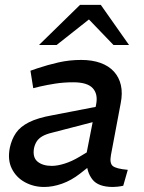

<svg xmlns="http://www.w3.org/2000/svg" viewBox="-20 -755 586 783"><path d="M482.6 2.5Q471.5 5 460.5 6.2Q449.5 7.5 441 7.5Q380.8 7.5 357 -23Q333.2 -53.4 333.6 -96.8L330.2 -115.8L372.1 -329.5Q380.2 -371.5 358.2 -395.4Q336.1 -419.4 279.1 -419.4Q240.2 -419.4 205.9 -414.1Q171.5 -408.7 143.1 -402.2L115.5 -395.4L104.2 -466.6L132.5 -476.4Q174.1 -490.4 218.7 -500.5Q263.4 -510.6 310.8 -510.6Q355.9 -510.6 389.8 -498.4Q423.7 -486.2 444.7 -463Q465.8 -439.8 473.1 -407.3Q480.4 -374.8 472.2 -333.8L432.5 -123Q426.2 -89.2 440.1 -77.9Q454 -66.6 501.1 -62.4ZM159.9 7.5Q117.2 7.5 81.7 -11.9Q46.2 -31.2 28.3 -67Q10.3 -102.8 20 -152.3Q27.5 -187.2 45.2 -213Q62.9 -238.7 98.4 -256.5Q133.8 -274.3 193.1 -284.9L391.2 -323.2L378.6 -262.2L192.7 -214Q167.9 -208.1 152.7 -199.3Q137.6 -190.4 129.9 -178.5Q122.2 -166.7 118.6 -150.2Q112.3 -112.7 133.5 -95.6Q154.6 -78.5 191.5 -78.5Q213.9 -78.5 243.3 -87.7Q272.8 -96.9 303.5 -115.3L355.3 -146.3L362.8 -91.3L305.7 -46.4Q270.8 -19.3 233.1 -5.9Q195.4 7.5 159.9 7.5ZM442.8 -571.5 329.3 -689.6 306.4 -735.1H391.1L506.2 -571.5ZM139 -571.5 306.4 -735.1H391.1L355.4 -685.7L210.9 -571.5Z"/></svg>

Font: REM Medium
Style: Italic
Weight: 500
Italic angle: -11°
Designer: Octavio Pardo
Foundry: Ashler Design
Version: Version 1.005;gftools[0.9.28]